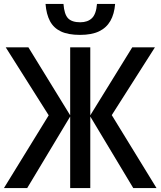

<svg xmlns="http://www.w3.org/2000/svg" viewBox="-22 -954 817 974"><path d="M562 -934Q558 -883 538 -848Q518 -813 480.5 -795Q443 -777 384 -777Q324 -777 287 -794.5Q250 -812 231.5 -847Q213 -882 209 -934H300Q304 -881 323.5 -861Q343 -841 385 -841Q423 -841 444.5 -862Q466 -883 470 -934ZM225 -369 7 -714H122L334 -369V-714H436V-369L649 -714H764L545 -370L772 0H654L436 -363V0H334V-363L116 0H-2Z"/></svg>

Font: Noto Sans Display SemiCondensed Medium
Style: Regular
Weight: 500
Width: 4
Designer: Monotype Design Team
Foundry: Monotype Imaging Inc.
Version: Version 2.003